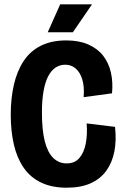

<svg xmlns="http://www.w3.org/2000/svg" viewBox="-20 -860 579 893"><path d="M290 13Q221 13 171 -11Q121 -35 90 -80Q59 -125 44.5 -187.5Q30 -250 30 -327Q30 -402 44.5 -465.5Q59 -529 89.5 -575.5Q120 -622 169.5 -647Q219 -672 288 -672Q348 -672 391 -653Q434 -634 460 -600.5Q486 -567 496 -522Q506 -477 501 -426L369 -408Q373 -456 363 -489.5Q353 -523 332.5 -541Q312 -559 283 -559Q258 -559 238 -545.5Q218 -532 204 -505Q190 -478 182.5 -436Q175 -394 175 -337Q175 -254 188.5 -202Q202 -150 228 -125Q254 -100 290 -100Q328 -100 349.5 -125.5Q371 -151 379 -193Q387 -235 383 -286L515 -270Q522 -208 512 -156Q502 -104 474.5 -66Q447 -28 401.5 -7.5Q356 13 290 13ZM319 -710H202L260 -840H408Z"/></svg>

Font: Bricolage Grotesque 72pt SemiCondensed
Style: Bold
Weight: 700
Width: 4
Designer: Mathieu Triay
Foundry: Atelier Triay
Version: Version 1.001;gftools[0.9.33.dev8+g029e19f]